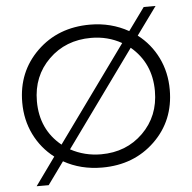

<svg xmlns="http://www.w3.org/2000/svg" viewBox="-57 -827 952 953"><g transform="rotate(-5 419.5 -350.0)"><path d="M652 -631Q716 -582 751.5 -509.5Q787 -437 787 -350Q787 -196 682.5 -95Q578 6 420 6Q313 6 228 -42L147 70H87L187 -69Q123 -118 87.5 -190.5Q52 -263 52 -350Q52 -503 156.5 -604.5Q261 -706 420 -706Q525 -706 612 -657L694 -770H753ZM125 -350Q125 -209 228 -125L572 -601Q503 -640 420 -640Q293 -640 209 -557.5Q125 -475 125 -350ZM420 -60Q546 -60 629.5 -142.5Q713 -225 713 -350Q713 -489 612 -574L268 -98Q338 -60 420 -60Z"/></g></svg>

Font: mBank
Style: Regular
Weight: 400
Designer: Julieta Ulanovsky
Foundry: Julieta Ulanovsky
Version: Version 7.200;PS 007.200;hotconv 1.0.88;makeotf.lib2.5.64775